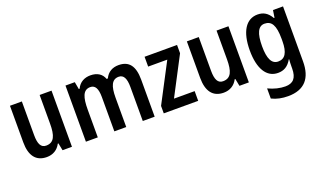

<svg xmlns="http://www.w3.org/2000/svg" viewBox="-78 -1029 2928 1745"><g transform="rotate(-20 1386.5 -156.5)"><path d="M467 -543H352V-266C352 -151 329 -90 251 -90C202 -90 180 -131 180 -217V-543H65V-189C65 -61 117 10 222 10C280 10 328 -17 356 -71H362L376 0H467Z M1118 -553C1060 -553 1012 -528 986 -472H974C956 -523 912 -553 845 -553C790 -553 739 -529 713 -472H705L692 -543H602V0H717V-268C717 -385 737 -453 808 -453C855 -453 877 -414 877 -332V0H992V-284C992 -396 1017 -453 1083 -453C1130 -453 1152 -412 1152 -330V0H1267V-358C1267 -491 1218 -553 1118 -553Z M1688 0V-94H1488L1681 -463V-543H1367V-448H1552L1355 -72V0Z M2178 -543H2063V-266C2063 -151 2040 -90 1962 -90C1913 -90 1891 -131 1891 -217V-543H1776V-189C1776 -61 1828 10 1933 10C1991 10 2039 -17 2067 -71H2073L2087 0H2178Z M2462 -553C2350 -553 2285 -450 2285 -269C2285 -93 2348 10 2458 10C2513 10 2556 -12 2591 -73H2594C2592 -50 2591 -20 2591 3V15C2591 110 2552 148 2478 148C2428 148 2371 135 2315 108V206C2364 230 2414 240 2472 240C2631 240 2706 151 2706 -11V-543H2609L2598 -472H2592C2558 -531 2516 -553 2462 -553ZM2493 -453C2561 -453 2593 -402 2593 -272V-250C2593 -135 2559 -87 2495 -87C2433 -87 2403 -146 2403 -267C2403 -391 2432 -453 2493 -453Z"/></g></svg>

Font: Noto Sans Tamil Condensed SemiBold
Style: Regular
Weight: 600
Width: 3
Designer: Jelle Bosma - Monotype Design Team
Foundry: Monotype Imaging Inc.
Version: Version 2.004